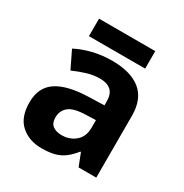

<svg xmlns="http://www.w3.org/2000/svg" viewBox="-167 -839 937 979"><g transform="rotate(30 302.0 -349.5)"><path d="M302 -557Q412 -557 470.5 -509.5Q529 -462 529 -364V0H425L396 -74H392Q369 -45 344.5 -26Q320 -7 288.5 1.5Q257 10 211 10Q138 10 90 -32.5Q42 -75 42 -163Q42 -250 103 -291.5Q164 -333 286 -337L381 -340V-364Q381 -407 358.5 -427Q336 -447 296 -447Q256 -447 218 -435.5Q180 -424 142 -407L93 -508Q137 -531 190.5 -544Q244 -557 302 -557ZM323 -251Q251 -249 223 -225Q195 -201 195 -162Q195 -128 215 -113.5Q235 -99 267 -99Q315 -99 348 -127.5Q381 -156 381 -208V-253ZM467 -709V-606H136V-709Z"/></g></svg>

Font: Noto Sans Canadian Aboriginal
Style: Regular
Weight: 400
Designer: Monotype Design Team, Typotheque's Kevin King
Foundry: Monotype Imaging Inc.
Version: Version 2.002